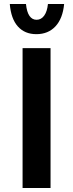

<svg xmlns="http://www.w3.org/2000/svg" viewBox="-20 -941 366 961"><path d="M93 -700H233V0H93ZM110 -921Q114 -881 127.5 -861.5Q141 -842 163 -842Q186 -842 201 -862.5Q216 -883 220 -921H301Q294 -848 257.5 -809Q221 -770 162 -770Q104 -770 69.5 -808.5Q35 -847 29 -921Z"/></svg>

Font: Moderustic SemiBold
Style: Regular
Weight: 600
Designer: Tural Alisoy
Foundry: TAFT Foundry
Version: Version 2.120